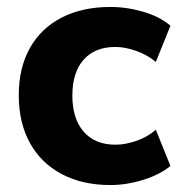

<svg xmlns="http://www.w3.org/2000/svg" viewBox="-20 -521 518 552"><path d="M297 11Q217 11 157.5 -20.5Q98 -52 66 -110Q34 -168 34 -247Q34 -326 66 -383Q98 -440 157.5 -470.5Q217 -501 297 -501Q345 -501 392.5 -487Q440 -473 470 -447L428 -343Q404 -363 372 -374.5Q340 -386 312 -386Q253 -386 220.5 -349.5Q188 -313 188 -246Q188 -180 220.5 -142.5Q253 -105 312 -105Q340 -105 372 -116Q404 -127 428 -148L470 -44Q440 -19 392 -4Q344 11 297 11Z"/></svg>

Font: Nunito Sans 12pt ExtraBold
Style: Regular
Weight: 800
Designer: Vernon Adams
Foundry: Vernon Adams
Version: Version 3.101;gftools[0.9.27]